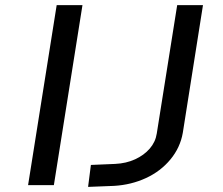

<svg xmlns="http://www.w3.org/2000/svg" viewBox="-20 -725 872 752"><path d="M90 0 202 -705H303L191 0ZM325 7 336 -79 431 -83Q474 -85 509 -101Q544 -117 566.5 -143Q589 -169 594 -202L674 -705H775L696 -205Q686 -147 647.5 -100.5Q609 -54 551.5 -27.5Q494 -1 427 3Z"/></svg>

Font: Nunito Sans 7pt Expanded
Style: Italic
Weight: 400
Width: 7
Italic angle: -9°
Designer: Vernon Adams
Foundry: Vernon Adams
Version: Version 3.101;gftools[0.9.27]